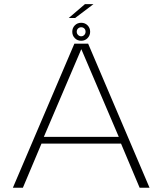

<svg xmlns="http://www.w3.org/2000/svg" viewBox="-20 -882 764 902"><path d="M40.5 0H87.5L175 -207.5H548.5L636 0H682.5L394 -677H329.5ZM186 -239 361.5 -650H362.5L538 -239ZM361.5 -690.5Q379.5 -690.5 391.5 -703Q403.5 -715.5 403.5 -733Q403.5 -750.5 391.5 -762.8Q379.5 -775 361.5 -775Q343.5 -775 331.5 -762.8Q319.5 -750.5 319.5 -733Q319.5 -715 331.5 -702.8Q343.5 -690.5 361.5 -690.5ZM361.5 -711.5Q353 -711.5 346.8 -717.8Q340.5 -724 340.5 -733Q340.5 -742.5 346.8 -748.2Q353 -754 361.5 -754Q370 -754 376 -748.2Q382 -742.5 382 -733Q382 -724 376 -717.8Q370 -711.5 361.5 -711.5ZM303 -797.5H333L419 -862.5H379Z"/></svg>

Font: Anybody SemiExpanded ExtraLight
Style: Regular
Weight: 250
Width: 6
Version: Version 1.113;gftools[0.9.25]